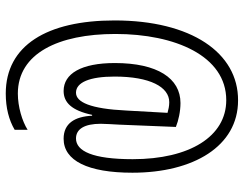

<svg xmlns="http://www.w3.org/2000/svg" viewBox="-110 -700 847 667"><g transform="rotate(90 313.5 -366.5)"><path d="M580 -403C580 -615 488 -770 329 -770C163 -771 51 -607 51 -341C51 -106 138 37 305 37C355 37 397 26 431 6V-39C401 -20 351 -5 305 -5C166 -5 98 -145 98 -344C98 -551 174 -729 328 -729C454 -729 533 -602 533 -404C533 -265 505 -207 461 -207C428 -207 410 -237 410 -293C410 -308 412 -337 413 -357L421 -554C399 -563 367 -570 338 -570C252 -570 199 -490 199 -342C199 -225 236 -164 296 -164C336 -164 364 -192 379 -263H382C385 -202 409 -164 462 -164C538 -164 580 -248 580 -403ZM246 -341C246 -464 282 -531 335 -531C349 -531 361 -528 372 -525L364 -382C358 -257 335 -207 302 -207C266 -207 246 -255 246 -341Z"/></g></svg>

Font: Noto Sans Tamil UI ExtraCondensed Light
Style: Regular
Weight: 300
Width: 2
Designer: Jelle Bosma - Monotype Design Team
Foundry: Monotype Imaging Inc.
Version: Version 2.004